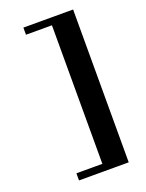

<svg xmlns="http://www.w3.org/2000/svg" viewBox="-155 -773 751 987"><g transform="rotate(-20 220.0 -279.0)"><path d="M101 139V100H243V-658H101V-697H373V139Z"/></g></svg>

Font: Wittgenstein Extrabold
Style: Regular
Weight: 800
Designer: Jörg Drees
Foundry: Jörg Drees
Version: Version 1.303; ttfautohint (v1.8.4.7-5d5b)